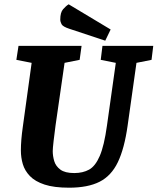

<svg xmlns="http://www.w3.org/2000/svg" viewBox="-20 -861 732 892"><path d="M301 11Q231 11 187 -3.5Q143 -18 119 -43Q95 -68 86 -98.5Q77 -129 77 -162Q77 -209 86 -272L127 -569L56 -583L66 -648H359L350 -583L280 -569L238 -278Q233 -241 229 -206Q225 -171 225 -159Q225 -136 232 -112.5Q239 -89 260.5 -73Q282 -57 325 -57Q365 -57 394 -73Q423 -89 443.5 -136.5Q464 -184 477 -278L518 -569L448 -583L456 -648H692L684 -583L614 -569L573 -278Q558 -171 527.5 -107.5Q497 -44 442.5 -16.5Q388 11 301 11ZM469 -672 303 -727Q272 -737 266 -748.5Q260 -760 260 -770Q260 -803 273 -818Q286 -833 299 -841L494 -724Z"/></svg>

Font: Faustina Light ExtraBold
Style: Italic
Weight: 800
Italic angle: -8°
Version: Version 1.200